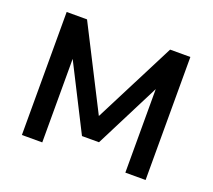

<svg xmlns="http://www.w3.org/2000/svg" viewBox="-97 -666 877 792"><g transform="rotate(20 341.0 -270.0)"><path d="M158.7 0H69.3V-540H158.7L340.8 -182.1L523.4 -540H612.3V0H523.4V-366.7L378.4 -80.6H303.7L158.7 -366.7Z"/></g></svg>

Font: Vela Sans Med
Style: Regular
Weight: 500
Designer: Principal design: Mikhail Sharanda - project Manrope.
Design modification: Ravid Balaliev
Foundry: Mikhail Sharanda
Version: Version 1.001